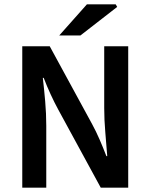

<svg xmlns="http://www.w3.org/2000/svg" viewBox="-20 -868 696 888"><path d="M83 0V-654H210L406 -294Q424 -261 440.5 -223Q457 -185 472 -146H476Q472 -199 467 -256.5Q462 -314 462 -368V-654H573V0H446L250 -360Q232 -393 214.5 -431Q197 -469 182 -508H178Q184 -457 189 -399.5Q194 -342 194 -286V0ZM254 -704 382 -848H515L522 -836L352 -704Z"/></svg>

Font: Source Sans 3 SemiBold
Style: Regular
Weight: 600
Designer: Paul D. Hunt
Foundry: Adobe
Version: Version 3.046;hotconv 1.0.118;makeotfexe 2.5.65603